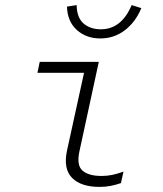

<svg xmlns="http://www.w3.org/2000/svg" viewBox="-20 -724 640 754"><path d="M371 10Q298 10 263 -25.5Q228 -61 243 -132L310 -438H127L136 -481H368L292 -130Q280 -75 304 -54Q328 -33 379 -33Q400 -33 420 -37Q440 -41 465 -50L455 -5Q435 2 414.5 6Q394 10 371 10ZM374 -573Q319 -573 282 -606Q245 -639 243 -698L281 -704Q282 -654 308.5 -631.5Q335 -609 376 -609Q457 -609 497 -704L535 -692Q512 -637 470 -605Q428 -573 374 -573Z"/></svg>

Font: Red Hat Mono
Style: Italic
Weight: 300
Italic angle: -12°
Monospace: yes
Designer: Pentagram, MCKL
Foundry: Pentagram, MCKL
Version: Version 1.023